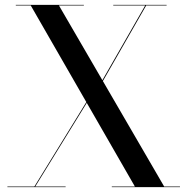

<svg xmlns="http://www.w3.org/2000/svg" viewBox="-20 -770 770 790"><path d="M440 0V-2.5H535L106.5 -747.5H45V-750H325V-747.5H222.5L655.5 -2.5H720.5V0ZM10.5 0V-2.5H121.5L376.5 -417L380 -416.5L125 -2.5H250V0ZM366 -378.5 577.5 -747.5H446V-750H665.5V-747.5H581.5L369.5 -377.5Z"/></svg>

Font: Bodoni Moda 72pt
Style: Regular
Weight: 400
Designer: Owen Earl
Foundry: indestructible type
Version: Version 2.005